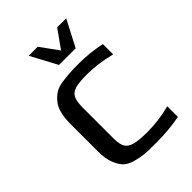

<svg xmlns="http://www.w3.org/2000/svg" viewBox="-204 -771 873 873"><g transform="rotate(-45 232.0 -335.0)"><path d="M145 -680H203L266 -593L328 -680H386L320 -553H213ZM149 -2Q118 -10 101 -26Q84 -42 72 -73Q60 -103 60 -148V-326Q60 -407 91 -442Q108 -462 125.5 -472.5Q143 -483 171 -487Q199 -491 221 -492.5Q243 -494 283 -494Q352 -494 421 -479V-413Q341 -433 272 -433Q220 -433 195.5 -425.5Q171 -418 161.5 -398.5Q152 -379 152 -339V-141Q152 -104 162.5 -86Q173 -68 200.5 -60.5Q228 -53 282 -53Q355 -53 428 -72V-4Q360 10 273 10Q223 10 200.5 8Q178 6 149 -2Z"/></g></svg>

Font: Play
Style: Regular
Weight: 400
Designer: Jonas Hecksher (Cyrillic expansion: Cyreal)
Foundry: Jonas Hecksher, Playtype, e-types AS
Version: Version 2.101; ttfautohint (v1.5.65-e2d9)